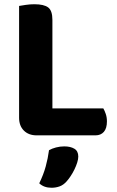

<svg xmlns="http://www.w3.org/2000/svg" viewBox="-20 -636 551 905"><path d="M153 2Q115 2 92.5 -20.5Q70 -43 70 -81V-608Q81 -610 101.5 -613Q122 -616 142 -616Q187 -616 207 -601Q227 -586 227 -542V-125H467Q473 -115 478.5 -99Q484 -83 484 -64Q484 -31 469.5 -14.5Q455 2 430 2ZM294 219Q279 236 261 242.5Q243 249 223 249Q187 249 165 228Q185 187 195.5 148.5Q206 110 211 72Q225 64 244 59Q263 54 283 54Q312 54 330.5 65Q349 76 349 102Q349 114 344 130Q339 146 331 162.5Q323 179 313 194Q303 209 294 219Z"/></svg>

Font: Baloo Da 2
Style: Bold
Weight: 700
Designer: Noopur Datye, Sulekha Rajkumar and Ek Type
Foundry: Ek Type
Version: Version 1.640;hotconv 1.0.111;makeotfexe 2.5.65597; ttfautoh